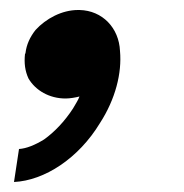

<svg xmlns="http://www.w3.org/2000/svg" viewBox="-20 -196 368 384"><path d="M180 50C137 121 69 165 8 168L18 102C33 101 50 94 68 83C89 68 109 47 126 21C131 12 136 5 139 -3C131 -1 120 1 111 1C79 1 51 -15 37 -39C30 -54 28 -70 30 -88C30 -88 31 -89 31 -90C33 -107 40 -122 51 -136C72 -159 104 -176 136 -176H139C185 -175 218 -140 220 -94C224 -50 211 2 180 50Z"/></svg>

Font: Mluvka SemiBold
Style: Italic
Weight: 600
Italic angle: -8°
Designer: Modified by Jiří Krblich, Original typeface by Gumpita Rahayu
Foundry: Gumpita Rahayu & Jiří Krblich
Version: Version 2.000;Glyphs 3.1.1 (3134)